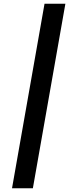

<svg xmlns="http://www.w3.org/2000/svg" viewBox="-20 -892 376 1022"><path d="M155 110H44L217 -872H328Z"/></svg>

Font: Open Sauce One
Style: Bold Italic
Weight: 700
Italic angle: -10°
Designer: Alfredo Marco Pradil
Foundry: Creative Sauce Fz LLC
Version: Version 1.477